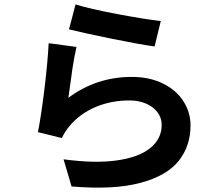

<svg xmlns="http://www.w3.org/2000/svg" viewBox="-20 -805 1017 879"><path d="M716.1 -708.7 687.7 -592.3Q618.7 -601.8 489.4 -628.1Q360.1 -654.3 295.9 -670.7L325.9 -784.7Q390.1 -764.6 516.6 -740.7Q643.1 -716.8 716.1 -708.7ZM311.8 -491.7Q297.6 -394.3 293 -357.2Q421.6 -452.9 583 -452.9Q664.8 -452.9 726.2 -422.5Q787.6 -392.1 819.9 -341.3Q852.3 -290.5 852.3 -230.7Q852.3 -136.7 798.1 -68.5Q743.9 -0.2 622.3 32.3Q500.7 64.9 307.6 48.6L271 -75.7Q414.6 -56.2 515.7 -70.7Q616.9 -85.2 668.6 -127.7Q720.2 -170.2 720.2 -233.4Q720.2 -265.1 701.3 -290.6Q682.4 -316.2 648.6 -330.7Q614.7 -345.2 572.3 -345.2Q488.3 -345.2 417 -314.8Q345.7 -284.4 299.1 -228.8Q275.1 -200.2 263.4 -173.1L153.6 -200Q168 -271.2 183 -393.9Q198 -516.6 202.9 -607.2L330.3 -590.1Q325.4 -569.8 320.7 -544.8Q315.9 -519.8 311.8 -491.7Z"/></svg>

Font: Min Sans VF VF
Style: Regular
Weight: 400
Designer: Jinseong-Kim, NotoSansCJK, Nunito
Foundry: Jinseong-Kim
Version: Version 1.420;Glyphs 3.1.2 (3151)